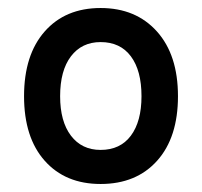

<svg xmlns="http://www.w3.org/2000/svg" viewBox="-20 -732 504 479"><path d="M231 -273Q143 -273 91.5 -331Q40 -389 40 -492Q40 -595 91.5 -653.5Q143 -712 231 -712Q319 -712 371.5 -653.5Q424 -595 424 -492Q424 -389 372 -331Q320 -273 231 -273ZM231 -358Q280 -358 306.5 -393.5Q333 -429 333 -492Q333 -556 306.5 -591.5Q280 -627 231 -627Q184 -627 157 -591.5Q130 -556 130 -492Q130 -429 157 -393.5Q184 -358 231 -358Z"/></svg>

Font: Overpass Light
Style: Bold
Weight: 600
Designer: Delve Withrington, Thomas Jockin
Foundry: Delve Fonts
Version: Version 3.000;DELV;Overpass